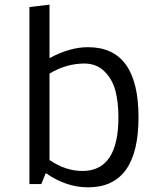

<svg xmlns="http://www.w3.org/2000/svg" viewBox="-20 -788 667 822"><path d="M357 14Q263 14 176 -47L157 0H106V-758L192 -768V-539Q278 -586 357 -586Q573 -586 573 -286Q573 14 357 14ZM341 -516Q264 -516 192 -473V-103Q261 -56 333 -56Q487 -56 487 -286Q487 -349 474.5 -398Q462 -447 428 -481.5Q394 -516 341 -516Z"/></svg>

Font: Sintony
Style: Regular
Weight: 400
Version: Version 001.001